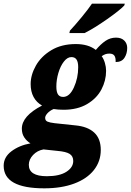

<svg xmlns="http://www.w3.org/2000/svg" viewBox="-92 -786 713 1046"><path d="M-72 117Q-72 70 -29.5 38Q13 6 74 -5Q54 -17 40.5 -37Q27 -57 27 -85Q27 -154 137 -211Q107 -228 91 -257.5Q75 -287 75 -328Q75 -378 103.5 -428.5Q132 -479 187.5 -512.5Q243 -546 321 -546Q389 -546 430 -514Q457 -546 483 -563.5Q509 -581 540 -581Q569 -581 585 -565Q601 -549 601 -525Q601 -494 586 -471Q571 -448 538 -448Q539 -472 531 -483Q523 -494 504 -494Q492 -494 483 -491Q474 -488 462 -480Q473 -465 479.5 -443Q486 -421 486 -400Q486 -347 460.5 -298.5Q435 -250 382.5 -219Q330 -188 254 -188Q226 -188 200 -192Q179 -183 166.5 -169Q154 -155 154 -144Q154 -129 166.5 -123.5Q179 -118 205 -115L318 -103Q385 -97 421 -64Q457 -31 457 31Q457 93 419.5 140.5Q382 188 312.5 214Q243 240 149 240Q-72 240 -72 117ZM334 -420Q334 -448 325 -461.5Q316 -475 297 -475Q275 -475 256 -450.5Q237 -426 226 -388.5Q215 -351 215 -315Q215 -285 224 -271.5Q233 -258 252 -258Q287 -258 310.5 -309.5Q334 -361 334 -420ZM307 91Q307 65 287.5 52.5Q268 40 220 36L145 28Q111 34 88 58.5Q65 83 65 112Q65 174 163 174Q232 174 269.5 150Q307 126 307 91ZM289 -619Q317 -649 352.5 -692Q388 -735 409 -766H588L585 -756Q562 -731 491.5 -681.5Q421 -632 369 -606H286Z"/></svg>

Font: Noto Serif NarrowBlack
Style: Italic
Weight: 900
Width: 4
Italic angle: -12°
Designer: Monotype Design Team
Foundry: Monotype Imaging Inc.
Version: Version 1.001